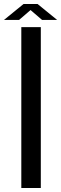

<svg xmlns="http://www.w3.org/2000/svg" viewBox="-52 -935 304 955"><path d="M54 0V-800H151V0ZM-32 -836 65 -915H135L232 -836H157L100 -885L43 -836Z"/></svg>

Font: Big Shoulders Text SemiBold
Style: Regular
Weight: 600
Designer: Patric King
Foundry: XO Type Co
Version: Version 1.000; ttfautohint (v1.8.2)